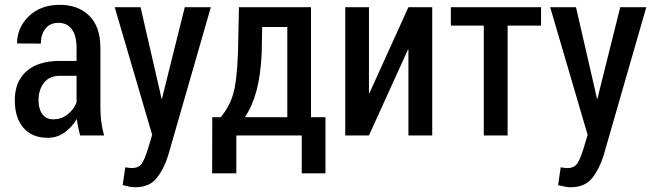

<svg xmlns="http://www.w3.org/2000/svg" viewBox="-20 -558 2695 791"><path d="M310.1 0Q305.2 -18.1 301.8 -34.4Q298.3 -50.8 296.9 -66.4L295.9 -66.9Q275.4 -33.2 245.1 -11.7Q214.8 9.8 177.2 9.8Q111.8 9.8 76.4 -31.5Q41 -72.8 41 -145Q41 -222.2 89.1 -264.6Q137.2 -307.1 227.5 -307.1H295.4V-361.3Q295.4 -410.6 276.1 -437.3Q256.8 -463.9 220.2 -463.9Q186.5 -463.9 167.5 -440.2Q148.4 -416.5 148.4 -378.4L50.3 -378.9Q50.3 -443.8 98.6 -491Q147 -538.1 226.6 -538.1Q302.2 -538.1 347.9 -492.9Q393.6 -447.8 393.6 -360.4V-115.2Q393.6 -85 397.2 -56.9Q400.9 -28.8 408.7 0ZM199.7 -66.4Q231.9 -66.4 257.3 -85.7Q282.7 -105 295.4 -135.3V-245.6H226.1Q183.6 -245.6 161.1 -216.8Q138.7 -188 138.7 -145.5Q138.7 -109.4 154.3 -87.9Q169.9 -66.4 199.7 -66.4Z M638.7 -182.1 645.5 -150.4H647L741.2 -528.3H848.6L672.9 82Q656.2 136.2 626.2 174.8Q596.2 213.4 537.6 213.4Q524.9 213.4 512.5 210.9Q500 208.5 485.4 204.6L496.1 131.3Q501.5 132.3 510 133.3Q518.6 134.3 523.4 134.3Q551.3 134.3 564 116Q576.7 97.7 590.8 51.3L606.9 -2.4L452.6 -528.3H559.1Z M889.6 -75.2Q925.8 -119.1 940.9 -171.9Q956.1 -224.6 960.4 -338.9L964.4 -528.3H1261.2V-75.2H1320.8V156.2H1223.1V0H953.6V156.2H854L854.5 -75.2ZM1058.1 -338.9Q1053.7 -245.6 1036.1 -182.1Q1018.6 -118.7 988.8 -75.2H1163.6V-446.8H1060.1Z M1662.6 -528.3H1760.7V0H1662.6V-354L1661.1 -354.5L1500 0H1402.3V-528.3H1500V-173.8L1501.5 -173.3Z M2209 -452.6H2071.3V0H1973.1V-452.6H1837.4V-528.3H2209Z M2432.6 -182.1 2439.5 -150.4H2440.9L2535.2 -528.3H2642.6L2466.8 82Q2450.2 136.2 2420.2 174.8Q2390.1 213.4 2331.5 213.4Q2318.8 213.4 2306.4 210.9Q2293.9 208.5 2279.3 204.6L2290 131.3Q2295.4 132.3 2304 133.3Q2312.5 134.3 2317.4 134.3Q2345.2 134.3 2357.9 116Q2370.6 97.7 2384.8 51.3L2400.9 -2.4L2246.6 -528.3H2353Z"/></svg>

Font: Franco
Style: Regular
Weight: 400
Designer: Google
Version: Version 1.200311; 2013